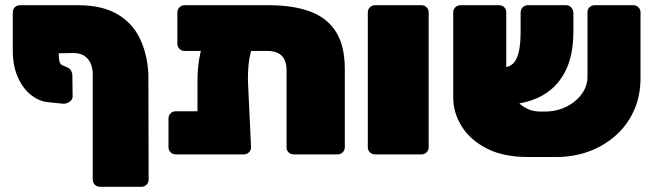

<svg xmlns="http://www.w3.org/2000/svg" viewBox="-20 -591 2513 735"><path d="M205 -387V-380Q205 -368 207.5 -356.5Q210 -345 219 -341L240 -332Q248 -328 252.5 -319.5Q257 -311 257 -302L258 -222Q258 -209 245.5 -201Q233 -193 221 -194L162 -200Q128 -204 97.5 -228.5Q67 -253 48 -296Q29 -339 29 -398V-544Q29 -556 37 -563.5Q45 -571 56 -571H279Q370 -571 428 -537.5Q486 -504 515 -444.5Q544 -385 548 -308L549 97Q549 108 541 116Q533 124 522 124H362Q351 124 343 116Q335 108 335 97V-311Q333 -349 313 -369Q293 -389 257 -388Z M686 -396Q675 -396 667 -404Q659 -412 659 -423V-544Q659 -555 667 -563Q675 -571 686 -571H1009Q1102 -571 1167 -547Q1232 -523 1266 -469.5Q1300 -416 1300 -326V-27Q1300 -16 1292 -8Q1284 0 1273 0H1104Q1093 0 1085 -7.5Q1077 -15 1077 -26V-321Q1077 -359 1058.5 -377.5Q1040 -396 1003 -396ZM840 -482H901Q939 -482 952 -468.5Q965 -455 958 -441Q947 -418 940.5 -394Q934 -370 931.5 -343.5Q929 -317 929 -284L941 -27Q941 -16 933 -8Q925 0 914 0H652Q641 0 633 -8Q625 -16 625 -27V-138Q625 -149 633 -157Q641 -165 652 -165H736V-284Q736 -309 738.5 -335Q741 -361 747 -388Q753 -415 764 -441Q771 -457 787 -469.5Q803 -482 840 -482Z M1415 0Q1404 0 1396 -8Q1388 -16 1388 -27V-544Q1388 -555 1396 -563Q1404 -571 1415 -571H1594Q1605 -571 1613 -563Q1621 -555 1621 -544V-27Q1621 -16 1613 -8Q1605 0 1594 0Z M2066 -164Q2110 -164 2147 -182Q2184 -200 2206.5 -230.5Q2229 -261 2229 -298V-545Q2229 -556 2237 -563.5Q2245 -571 2256 -571H2405Q2416 -571 2424 -563Q2432 -555 2432 -544V-293Q2432 -223 2406.5 -167Q2381 -111 2336 -71.5Q2291 -32 2233.5 -11Q2176 10 2111 10H2001Q1906 10 1842.5 -23Q1779 -56 1747 -108Q1715 -160 1715 -217V-544Q1715 -555 1723 -563Q1731 -571 1742 -571H1891Q1902 -571 1910 -563.5Q1918 -556 1918 -545V-335Q1918 -253 1955.5 -208.5Q1993 -164 2048 -164ZM1904 -190 1905 -333Q1929 -333 1944 -347.5Q1959 -362 1966 -392.5Q1973 -423 1973 -471V-542Q1973 -555 1981 -563Q1989 -571 2000 -571H2148Q2159 -571 2167 -562Q2175 -553 2175 -542V-471Q2175 -375 2141.5 -313Q2108 -251 2047 -220.5Q1986 -190 1904 -190Z"/></svg>

Font: Rubik Black
Style: Regular
Weight: 900
Designer: Hubert and Fischer
Foundry: Hubert and Fischer
Version: Version 2.300;gftools[0.9.30]